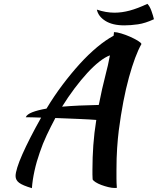

<svg xmlns="http://www.w3.org/2000/svg" viewBox="-20 -903 821 999"><path d="M146 76Q98 62 79.5 48Q61 34 61 13Q61 -3 70 -32Q79 -61 96.5 -100.5Q114 -140 138.5 -188Q163 -236 194 -291Q168 -292 147.5 -292.5Q127 -293 114 -293Q120 -308 148 -319Q176 -330 222 -338Q261 -403 305.5 -462Q350 -521 395 -570.5Q440 -620 485 -657.5Q530 -695 571 -717Q572 -724 572.5 -729Q573 -734 573 -736Q587 -736 610.5 -729Q634 -722 656.5 -712Q679 -702 696.5 -691.5Q714 -681 716 -674Q683 -616 651 -500.5Q619 -385 598 -224Q593 -184 589.5 -133Q586 -82 586 -19Q586 3 586 26Q586 49 588 74Q586 75 584 75Q582 75 576 75Q562 75 543.5 70.5Q525 66 507.5 59.5Q490 53 477.5 45Q465 37 462 31Q461 18 461 5.5Q461 -7 461 -21Q461 -83 465.5 -147Q470 -211 481 -279Q467 -280 444 -281.5Q421 -283 392.5 -284Q364 -285 331.5 -286.5Q299 -288 268 -289Q244 -244 223 -199.5Q202 -155 187 -110Q170 -62 159.5 -14Q149 34 146 76ZM532 -525Q536 -539 541.5 -563.5Q547 -588 552 -615Q527 -606 496.5 -582Q466 -558 433.5 -522.5Q401 -487 367.5 -442.5Q334 -398 303 -348Q387 -355 494 -357Q502 -399 511.5 -440.5Q521 -482 532 -525ZM484 -853Q531 -837 576 -837Q614 -837 655 -848Q696 -859 747 -883Q759 -871 768 -846Q777 -821 781 -803Q736 -782 698 -776.5Q660 -771 627 -771Q565 -771 528 -794.5Q491 -818 484 -853Z"/></svg>

Font: Kaushan Script
Style: Regular
Weight: 400
Designer: Pablo Impallari
Foundry: Pablo Impallari
Version: Version 1.002